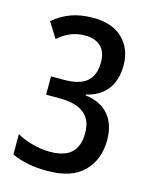

<svg xmlns="http://www.w3.org/2000/svg" viewBox="-111 -798 702 882"><g transform="rotate(15 239.5 -357.0)"><path d="M413 -549Q413 -478 378.5 -433.5Q344 -389 280 -375V-371Q353 -362 391 -317Q429 -272 429 -198Q429 -105 372 -47.5Q315 10 199 10Q150 10 107.5 2Q65 -6 30 -23V-120Q62 -101 105 -89.5Q148 -78 187 -78Q257 -78 290 -109Q323 -140 323 -203Q323 -267 283.5 -297Q244 -327 168 -327H104V-414H165Q240 -414 274.5 -444Q309 -474 309 -535Q309 -585 282.5 -610.5Q256 -636 207 -636Q168 -636 136.5 -622Q105 -608 80 -585L34 -658Q73 -691 118 -707.5Q163 -724 224 -724Q314 -724 363.5 -675.5Q413 -627 413 -549Z"/></g></svg>

Font: Avrile Sans Condensed Medium
Style: Regular
Weight: 500
Width: 3
Designer: Monotype Design Team
Foundry: Monotype Imaging Inc.
Version: Version 2.001;September 10, 2019;FontCreator 11.5.0.2425 64-